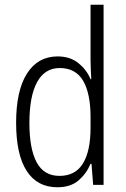

<svg xmlns="http://www.w3.org/2000/svg" viewBox="-20 -780 530 810"><path d="M222 10Q137 10 92.5 -59Q48 -128 48 -262Q48 -398 94 -470Q140 -542 223 -542Q276 -542 311 -513.5Q346 -485 362 -446H365Q364 -468 363 -488.5Q362 -509 362 -527V-760H417V0H373L366 -89H362Q345 -48 311.5 -19Q278 10 222 10ZM231 -38Q298 -38 330 -90.5Q362 -143 362 -240V-286Q362 -386 330.5 -439.5Q299 -493 232 -493Q169 -493 136.5 -433.5Q104 -374 104 -261Q104 -153 134.5 -95.5Q165 -38 231 -38Z"/></svg>

Font: Noto Sans Myanmar UI Condensed Light
Style: Regular
Weight: 300
Width: 3
Designer: Monotype Design Team
Foundry: Monotype Imaging Inc.
Version: Version 2.103; ttfautohint (v1.8.4.7-5d5b)